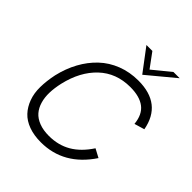

<svg xmlns="http://www.w3.org/2000/svg" viewBox="-240 -1043 1202 1202"><g transform="rotate(45 361.0 -442.0)"><path d="M471.7 -740.7 358.4 -891.1H411.1L481 -795.9L597.7 -891.1H652.8ZM321.3 7.3Q260.3 7.3 212.9 -10Q165.5 -27.3 136 -59.1Q106.4 -90.8 90.1 -135.5Q73.7 -180.2 74.5 -234.6Q75.2 -289.1 88.4 -352.1Q106 -428.2 140.4 -491.2Q174.8 -554.2 223.9 -600.6Q272.9 -647 338.6 -672.6Q404.3 -698.2 481 -698.2Q687.5 -698.2 722.2 -508.8L654.8 -488.8Q647.5 -564.5 602.1 -599.1Q556.6 -633.8 473.6 -633.8Q349.6 -633.8 266.8 -555.7Q184.1 -477.5 152.8 -342.3Q141.6 -293 140.4 -250.7Q139.2 -208.5 149.7 -172.4Q160.2 -136.2 182.1 -110.8Q204.1 -85.4 241.5 -71Q278.8 -56.6 329.1 -56.6Q411.6 -56.6 475.8 -94Q540 -131.3 590.3 -208.5L647 -178.2Q523.4 7.3 321.3 7.3Z"/></g></svg>

Font: HK Grotesk Legacy
Style: Italic
Weight: 400
Italic angle: -13°
Designer: Alfredo Marco Pradil
Foundry: Hanken Design Co.
Version: Version 2.022;PS 002.022;hotconv 1.0.88;makeotf.lib2.5.64775